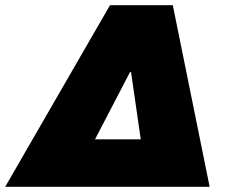

<svg xmlns="http://www.w3.org/2000/svg" viewBox="-51 -720 899 740"><path d="M-31 0 373 -700H615L757 0H518L454 -442H450L220 0ZM194 0 230 -183H576L548 0Z"/></svg>

Font: REM Black
Style: Italic
Weight: 900
Italic angle: -11°
Designer: Octavio Pardo
Foundry: Ashler Design
Version: Version 1.005;gftools[0.9.28]